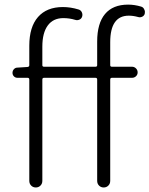

<svg xmlns="http://www.w3.org/2000/svg" viewBox="-20 -828 660 848"><path d="M603.5 -798.8Q613.3 -795.9 617.2 -786.1Q620.1 -780.3 620.1 -775.4Q620.1 -771.5 619.1 -766.6Q616.2 -757.8 607.4 -753.9Q598.6 -750 589.8 -752.9Q568.4 -758.8 548.8 -758.8Q466.8 -758.8 466.8 -641.6V-540Q466.8 -533.2 474.6 -533.2H563.5Q573.2 -533.2 580.6 -525.9Q587.9 -518.6 587.9 -508.3Q587.9 -498 580.6 -491.2Q573.2 -484.4 563.5 -484.4H474.6Q466.8 -484.4 466.8 -476.6V-29.3Q466.8 -16.6 458.5 -8.3Q450.2 0 438 0Q425.8 0 417.5 -8.3Q409.2 -16.6 409.2 -29.3V-476.6Q409.2 -484.4 401.4 -484.4H174.8Q167 -484.4 167 -476.6V-29.3Q167 -16.6 158.7 -8.3Q150.4 0 138.2 0Q126 0 117.7 -8.3Q109.4 -16.6 109.4 -29.3V-476.6Q109.4 -484.4 101.6 -484.4H56.6Q47.9 -484.4 41.5 -490.7Q35.2 -497.1 35.2 -506.3Q35.2 -515.6 41.5 -522.5Q47.9 -529.3 56.6 -529.3L101.6 -532.2Q109.4 -533.2 109.4 -540V-626Q109.4 -709 147.9 -752.9Q186.5 -796.9 257.8 -796.9Q292 -796.9 327.1 -786.1Q336.9 -783.2 341.3 -773.9Q345.7 -764.6 342.8 -754.9Q339.8 -745.1 330.6 -741.2Q321.3 -737.3 312.5 -740.2Q287.1 -748 259.8 -748Q214.8 -748 190.9 -715.3Q167 -682.6 167 -622.1V-540Q167 -533.2 174.8 -533.2H401.4Q409.2 -533.2 409.2 -540V-644.5Q409.2 -724.6 443.8 -766.1Q478.5 -807.6 545.9 -807.6Q574.2 -807.6 603.5 -798.8Z"/></svg>

Font: Gen Jyuu Gothic P Light
Style: Regular
Weight: 200
Designer: [Source Han Sans]
Ryoko NISHIZUKA  (kana & ideographs); Paul D. Hunt (Latin, Greek & Cyrillic); Wenlong ZHANG  (bopomofo
Version: Version 1.002.20150607